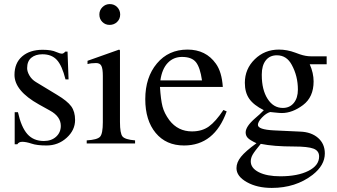

<svg xmlns="http://www.w3.org/2000/svg" viewBox="-20 -703 1651 941"><path d="M156 -301 260 -238Q310 -208 329 -182Q348 -156 348 -115Q348 -65 306.5 -27.5Q265 10 208 10Q161 10 135 1Q108 -8 89 -8Q72 -8 65 4H52V-153H68Q84 -80 114 -46Q144 -12 195 -12Q232 -12 255 -33Q278 -54 278 -86Q278 -132 225 -161L171 -191Q51 -258 51 -336Q51 -394 88.5 -426.5Q126 -459 189 -459Q233 -459 256 -448Q274 -440 284 -440Q291 -440 300 -450H311L316 -314H301Q284 -382 258.5 -409.5Q233 -437 188 -437Q154 -437 133.5 -420Q113 -403 113 -369Q113 -352 124.5 -332.5Q136 -313 156 -301Z M569 -632Q569 -610 554 -595.5Q539 -581 517 -581Q496 -581 481.5 -595.5Q467 -610 467 -632Q467 -653 482 -668Q497 -683 518 -683Q540 -683 554.5 -668Q569 -653 569 -632ZM642 0H405V-15Q457 -18 470.5 -33Q484 -48 484 -104V-331Q484 -366 477 -380Q470 -394 451 -394Q427 -394 409 -389V-405L564 -460L568 -456V-105Q568 -49 580.5 -34Q593 -19 642 -15Z M1075 -164 1091 -157Q1031 10 882 10Q794 10 743 -51.5Q692 -113 692 -217Q692 -324 749 -392Q806 -460 899 -460Q989 -460 1038 -391Q1067 -351 1072 -277H764Q768 -214 776.5 -181Q785 -148 810 -114Q852 -59 921 -59Q970 -59 1003.5 -83Q1037 -107 1075 -164ZM766 -309H970Q961 -372 940.5 -398Q920 -424 872 -424Q830 -424 802 -394.5Q774 -365 766 -309Z M1581 -388H1498Q1517 -345 1517 -304Q1517 -227 1465 -188Q1413 -149 1361 -149Q1350 -149 1323 -152L1304 -154Q1284 -148 1264 -127Q1244 -106 1244 -91Q1244 -68 1322 -64L1451 -58Q1506 -56 1539 -27Q1572 2 1572 49Q1572 107 1512 154Q1429 218 1312 218Q1240 218 1189.5 189.5Q1139 161 1139 121Q1139 93 1161 65.5Q1183 38 1237 -1Q1205 -16 1194.5 -27Q1184 -38 1184 -54Q1184 -83 1230 -123Q1253 -142 1273 -163Q1223 -188 1201.5 -219Q1180 -250 1180 -297Q1180 -365 1228.5 -412.5Q1277 -460 1347 -460Q1387 -460 1427 -445L1449 -437Q1478 -427 1504 -427H1581ZM1263 -338V-335Q1263 -263 1291.5 -218.5Q1320 -174 1366 -174Q1400 -174 1420 -198.5Q1440 -223 1440 -264Q1440 -330 1410 -385Q1385 -432 1337 -432Q1302 -432 1282.5 -407Q1263 -382 1263 -338ZM1544 64Q1544 36 1516.5 25.5Q1489 15 1420 15Q1321 15 1258 2Q1228 38 1218.5 54.5Q1209 71 1209 88Q1209 121 1248.5 141Q1288 161 1354 161Q1439 161 1491.5 134.5Q1544 108 1544 64Z"/></svg>

Font: STIX MathJax Main
Style: Regular
Weight: 400
Designer: MicroPress Inc., with final additions and corrections provided by Coen Hoffman, Elsevier (retired)
Version: Version 1.1.1